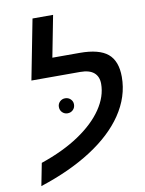

<svg xmlns="http://www.w3.org/2000/svg" viewBox="-92 -877 727 965"><g transform="rotate(-10 272.0 -394.5)"><path d="M424.8 -429.7Q424.8 -466.8 401.6 -486.8Q378.4 -506.8 331.1 -506.8H82.5L142.1 -813H247.1L206.1 -601.6H345.7Q444.3 -601.6 488.8 -564.5Q533.2 -527.3 533.2 -446.3Q533.2 -345.2 471.2 -253.9Q412.6 -167.5 302.7 -96.4Q192.9 -25.4 39.6 24.4L62 -90.3Q175.8 -128.9 256.8 -183.1Q338.4 -237.8 381.6 -301.5Q424.8 -365.2 424.8 -429.7ZM195.3 -352.1Q195.3 -367.7 206.5 -378.7Q217.8 -389.6 233.4 -389.6Q250 -389.6 261.2 -378.7Q272.5 -367.7 272.5 -352.1Q272.5 -335 261.2 -324Q250 -313 233.4 -313Q217.8 -313 206.5 -324Q195.3 -335 195.3 -352.1Z"/></g></svg>

Font: Arimo Medium
Style: Italic
Weight: 500
Italic angle: -12°
Designer: Steve Matteson
Foundry: Monotype Imaging Inc.
Version: Version 1.33